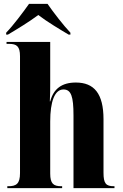

<svg xmlns="http://www.w3.org/2000/svg" viewBox="-20 -978 638 998"><path d="M12 -808V-798H21C65 -824 134 -866 179 -900C223 -866 293 -824 337 -798H346V-808C310 -846 258 -913 227 -958H131C99 -913 49 -846 12 -808ZM18 0H303V-10H299C258 -10 241 -23 241 -76V-346C241 -450 264 -513 310 -513C350 -513 362 -476 362 -378V0H575V-10H572C531 -10 518 -24 518 -80V-358C518 -492 469 -549 374 -549C301 -549 258 -516 241 -451H239C241 -486 241 -515 241 -547V-760H14V-750H27C67 -750 84 -737 84 -686V-78C84 -23 65 -10 23 -10H18Z"/></svg>

Font: Noto Serif Display Condensed ExtraBold
Style: Regular
Weight: 800
Width: 3
Designer: Monotype Design Team
Foundry: Monotype Imaging Inc.
Version: Version 2.009